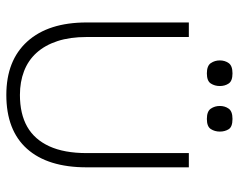

<svg xmlns="http://www.w3.org/2000/svg" viewBox="-94 -647 755 607"><g transform="rotate(90 283.5 -343.5)"><path d="M280 14Q171 14 111 -52.5Q51 -119 51 -240V-563H97V-240Q97 -187 110 -147.5Q123 -108 147 -81.5Q171 -55 205 -42Q239 -29 280 -29Q340 -29 380.5 -52Q421 -75 442.5 -122Q464 -169 464 -240V-563H509V-240Q509 -117 450.5 -51.5Q392 14 280 14ZM212 -620Q188 -620 179.5 -632.5Q171 -645 171 -661Q171 -677 179.5 -689Q188 -701 212 -701Q236 -701 244 -689Q252 -677 252 -661Q252 -645 244 -632.5Q236 -620 212 -620ZM356 -620Q332 -620 323.5 -632.5Q315 -645 315 -661Q315 -677 323.5 -689Q332 -701 356 -701Q381 -701 388.5 -689Q396 -677 396 -661Q396 -645 388 -632.5Q380 -620 356 -620Z"/></g></svg>

Font: Darker Grotesque Light
Style: Regular
Weight: 400
Version: Version 1.000;gftools[0.9.28]